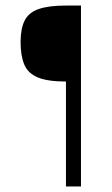

<svg xmlns="http://www.w3.org/2000/svg" viewBox="-20 -548 403 690"><path d="M271 -528V122H217V-255Q152 -255 116.5 -269.5Q81 -284 67.5 -315.5Q54 -347 54 -397Q54 -445 68.5 -474Q83 -503 119 -515.5Q155 -528 216 -528Z"/></svg>

Font: Genos Light
Style: Regular
Weight: 300
Designer: Robert E. Leuschke
Foundry: Robert E. Leuschke
Version: Version 1.010